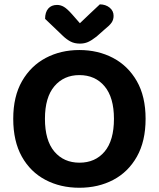

<svg xmlns="http://www.w3.org/2000/svg" viewBox="-20 -856 738 892"><path d="M656.4 -304Q656.4 -200 616.1 -128.5Q575.8 -57 506.4 -20.4Q436.9 16.3 348.6 16.3Q260.7 16.3 191.1 -20.4Q121.4 -57 81.4 -128.5Q41.5 -200 41.5 -304Q41.5 -408 82.4 -479.2Q123.4 -550.3 192.9 -587Q262.3 -623.6 348.6 -623.6Q435.2 -623.6 505 -587Q574.8 -550.3 615.6 -479.2Q656.4 -408 656.4 -304ZM509.4 -304Q509.4 -403.2 465.8 -455.2Q422.2 -507.1 348.6 -507.1Q276.7 -507.1 232.8 -455.5Q188.8 -403.9 188.8 -304Q188.8 -203.5 232.6 -151.8Q276.4 -100.2 349.3 -100.2Q422.5 -100.2 466 -151.8Q509.4 -203.5 509.4 -304ZM351.2 -748.1Q373.5 -769.4 397.2 -792Q420.8 -814.7 443.9 -835.8Q471.1 -835.4 489.4 -820.5Q507.7 -805.6 507.7 -782.3Q507.7 -764.4 498.5 -751.1Q489.4 -737.8 467.1 -720.2L428.3 -685.9Q405.4 -668 388.6 -660.7Q371.8 -653.4 351.2 -653.4Q326.3 -653.4 307.9 -663Q289.5 -672.7 272.5 -689L189.5 -768.4Q189.5 -799.3 204.2 -816.2Q218.8 -833.1 245 -833.1Q261.9 -833.1 277 -824.1Q292.2 -815.2 315.1 -789.3Z"/></svg>

Font: Baloo Tammudu 2
Style: Regular
Weight: 400
Designer: Maithili Shingre, Omkar Shende and Ek Type
Foundry: Ek Type
Version: Version 1.700